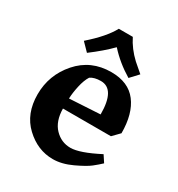

<svg xmlns="http://www.w3.org/2000/svg" viewBox="-172 -817 883 950"><g transform="rotate(30 270.0 -342.0)"><path d="M269 19Q182 19 113 -46Q44 -111 44 -221.5Q44 -332 117 -415.5Q190 -499 306 -499Q404 -499 452 -436Q500 -373 500 -262L462 -223H188Q189 -151 226.5 -112Q264 -73 316.5 -73Q369 -73 475 -128L500 -90Q481 -72 457 -53Q433 -34 376.5 -7.5Q320 19 269 19ZM283 -435Q246 -435 224 -420Q208 -395 199 -354Q190 -313 189 -281L364 -291Q364 -435 283 -435ZM230 -703H310Q336 -650 384 -605Q402 -589 435 -561L393 -516Q320 -560 267 -619Q221 -572 153 -521L110 -565Q197 -641 230 -703Z"/></g></svg>

Font: Asul
Style: Bold
Weight: 700
Designer: Mariela Monsalve
Foundry: Mariela Monsalve
Version: Version 1.002